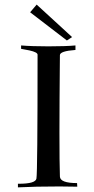

<svg xmlns="http://www.w3.org/2000/svg" viewBox="-20 -808 407 831"><path d="M110.4 -754.9 138.7 -788.1 292 -647.5 269.5 -632.8ZM239.3 -569.3Q239.3 -568.4 238.8 -514.6Q238.3 -460.9 237.8 -380.4Q237.3 -299.8 237.3 -233.4Q237.3 -100.6 239.3 -43.9Q240.2 -15.6 313.5 -15.6L314.5 0Q283.2 -1 237.3 -1Q131.8 -1 57.6 2.9V-12.7Q57.6 -12.7 61.5 -12.7Q133.8 -12.7 137.7 -35.2Q142.6 -64.5 142.6 -571.3Q142.6 -582 107.4 -589.8L71.3 -596.7V-611.3Q117.2 -607.4 189.5 -607.4Q264.6 -607.4 306.6 -611.3V-591.8Q239.3 -586.9 239.3 -569.3Z"/></svg>

Font: Bentham
Style: Regular
Weight: 400
Version: Version 002.002